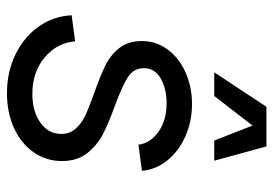

<svg xmlns="http://www.w3.org/2000/svg" viewBox="-137 -633 786 552"><g transform="rotate(90 256.0 -357.0)"><path d="M24 -170 99 -180Q103 -128 145 -92.5Q187 -57 250 -57Q300 -57 332.5 -80Q365 -103 365 -140Q365 -165 349.5 -182Q334 -199 311.5 -209.5Q289 -220 247 -235Q199 -252 169 -266.5Q139 -281 118.5 -306.5Q98 -332 98 -371Q98 -414 123 -447Q148 -480 189.5 -498Q231 -516 279 -516Q330 -516 373 -496.5Q416 -477 442 -444Q468 -411 471 -372L396 -362Q392 -396 359 -419.5Q326 -443 277 -443Q235 -443 205.5 -426Q176 -409 176 -378Q176 -348 202 -331.5Q228 -315 285 -294Q335 -276 366.5 -259.5Q398 -243 420.5 -214.5Q443 -186 443 -142Q443 -97 418 -61Q393 -25 348.5 -4.5Q304 16 248 16Q186 16 135.5 -9Q85 -34 55.5 -76.5Q26 -119 24 -170ZM401 -730 442 -580H384L341 -690L256 -580H188L287 -730Z"/></g></svg>

Font: MedMera Sans
Style: Italic
Weight: 400
Italic angle: -11°
Designer: Kasper Nordkvist
Foundry: UNCUT.wtf
Version: Version 1.300